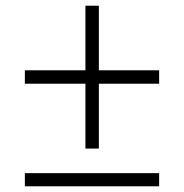

<svg xmlns="http://www.w3.org/2000/svg" viewBox="-20 -652 644 672"><path d="M326 -406H537V-359H326V-132H279V-359H67V-406H279V-632H326ZM67 0V-46H537V0Z"/></svg>

Font: Elaine Sans Light
Style: Regular
Weight: 300
Designer: Wei Huang
Foundry: Wei Huang
Version: Version 2.001;December 24, 2019;FontCreator 12.0.0.2547 64-b